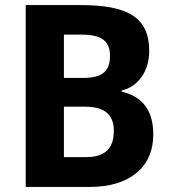

<svg xmlns="http://www.w3.org/2000/svg" viewBox="-20 -734 670 754"><path d="M81 -714V0H334C487 0 582 -76 582 -206C582 -318 522 -359 458 -374V-379C520 -392 566 -452 566 -534C566 -667 480 -714 297 -714ZM231 -428V-598H301C377 -598 412 -574 412 -515C412 -458 386 -428 308 -428ZM231 -315H314C399 -315 427 -277 427 -220C427 -158 399 -117 318 -117H231Z"/></svg>

Font: Noto Sans Display
Style: Bold
Weight: 700
Designer: Monotype Design Team
Foundry: Monotype Imaging Inc.
Version: Version 1.900